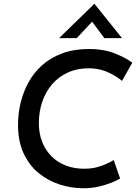

<svg xmlns="http://www.w3.org/2000/svg" viewBox="-20 -990 739 1023"><path d="M620 -39Q604 -29 574.5 -17Q545 -5 506.5 4Q468 13 423 13Q361 13 299.5 -6.5Q238 -26 187.5 -66.5Q137 -107 106.5 -171.5Q76 -236 76 -325Q76 -383 89.5 -440.5Q103 -498 131.5 -550.5Q160 -603 205 -643Q250 -683 312.5 -706Q375 -729 456 -729Q531 -729 589 -706.5Q647 -684 685 -656L630 -559Q603 -582 561 -602.5Q519 -623 466 -626Q398 -628 346 -605.5Q294 -583 258.5 -542Q223 -501 205 -447.5Q187 -394 187 -333Q187 -279 204.5 -234.5Q222 -190 253.5 -158Q285 -126 329.5 -108.5Q374 -91 427 -91Q466 -91 496 -99Q526 -107 548.5 -117.5Q571 -128 586 -137ZM536 -787 462 -886 489 -894 389 -787H295L483 -970L630 -787Z"/></svg>

Font: Josefin Sans Thin Medium
Style: Italic
Weight: 500
Italic angle: -7°
Version: Version 2.000